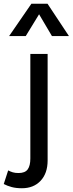

<svg xmlns="http://www.w3.org/2000/svg" viewBox="-82 -777 387 1022"><path d="M34.5 225Q4 225 -19.5 218.8Q-43 212.5 -62 202.5L-38.5 130Q-26.5 136.5 -14 140.2Q-1.5 144 17 144Q51.5 144 65.5 124.5Q79.5 105 79.5 67V-490H171.5V77Q171.5 145.5 134.2 185.2Q97 225 34.5 225ZM-33.5 -585 85 -757H171L285 -585H194.5L126 -701L55 -585Z"/></svg>

Font: Geologica Light
Style: Regular
Weight: 300
Designer: Sindre Bremnes, Frode Helland
Foundry: Monokrom Skriftforlag AS
Version: Version 1.010; ttfautohint (v1.8.4.7-5d5b);gftools[0.9.28]